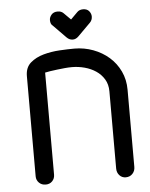

<svg xmlns="http://www.w3.org/2000/svg" viewBox="-52 -759 625 800"><g transform="rotate(-5 260.5 -359.0)"><path d="M194 -659Q184 -666 184 -683Q184 -695 193 -705.5Q202 -716 219 -716Q234 -716 243 -707L272 -678L301 -707Q310 -716 325 -716Q342 -716 350.5 -705.5Q359 -695 359 -683Q359 -668 349 -658L296 -605Q285 -594 272 -594Q258 -594 247 -605ZM145 -40Q145 -24 134.5 -13Q124 -2 107 -2Q90 -2 79 -13Q68 -24 68 -40V-459Q68 -495 90.5 -514.5Q113 -534 145.5 -543Q178 -552 213.5 -554Q249 -556 275 -556Q316 -556 353.5 -542Q391 -528 419.5 -503Q448 -478 464.5 -443Q481 -408 481 -366V-43Q481 -26 470 -14.5Q459 -3 442 -3Q426 -3 415.5 -14.5Q405 -26 405 -43V-366Q405 -395 392 -416.5Q379 -438 358 -452Q337 -466 311 -473Q285 -480 258 -480Q244 -480 228 -478.5Q212 -477 196 -475Q180 -473 166.5 -471Q153 -469 145 -467Z"/></g></svg>

Font: VDS Compensated
Style: Light
Weight: 300
Designer: artmaker
Foundry: artmaker
Version: Version 1.000 2012 initial release